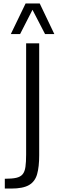

<svg xmlns="http://www.w3.org/2000/svg" viewBox="-20 -1062 336 1117"><path d="M8 35V-22Q50 -22 74.5 -27.5Q99 -33 111.5 -48Q124 -63 128 -91Q132 -119 132 -163V-810H208V-159Q208 -92 196 -49Q184 -6 149 14.5Q114 35 45 35ZM43 -864 129 -1042H211L296 -864H242L169 -1005L97 -864Z"/></svg>

Font: Oswald Light
Style: Regular
Weight: 300
Designer: Vernon Adams
Foundry: Vernon Adams
Version: Version 4.103;gftools[0.9.33.dev8+g029e19f]